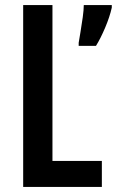

<svg xmlns="http://www.w3.org/2000/svg" viewBox="-20 -785 459 754"><path d="M71 -51V-765H186V-153H380V-51ZM419 -755Q411 -719 393 -676.5Q375 -634 357 -605H289V-617Q291 -630 296 -659Q301 -688 305 -717.5Q309 -747 309 -765H419Z"/></svg>

Font: Noto Sans Tamil UI ExtraCondensed SemiBold
Style: Regular
Weight: 600
Width: 2
Designer: Jelle Bosma - Monotype Design Team
Foundry: Monotype Imaging Inc.
Version: Version 2.004; ttfautohint (v1.8.4.7-5d5b)